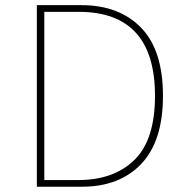

<svg xmlns="http://www.w3.org/2000/svg" viewBox="-20 -710 688 730"><path d="M120.1 0V-690.4H290Q432.6 -690.4 516.1 -605Q599.6 -519.5 599.6 -345.7Q599.6 -173.8 517.1 -86.9Q434.6 0 291 0ZM148.4 -25.4H277.3Q413.1 -25.4 491.2 -102.1Q569.3 -178.7 569.3 -345.7Q569.3 -665 279.3 -665H148.4Z"/></svg>

Font: Gothic A1 Thin
Style: Regular
Weight: 250
Designer: HanYang I&C Co.,Ltd.
Foundry: HanYang I&C Co.,Ltd.
Version: Version 2.50